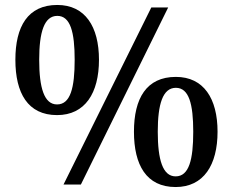

<svg xmlns="http://www.w3.org/2000/svg" viewBox="-20 -744 939 774"><path d="M210 -280C323 -280 379 -369 379 -503C379 -637 323 -724 211 -724C92 -724 42 -637 42 -503C42 -369 92 -280 210 -280ZM236 0H306L658 -714H590ZM210 -323C158 -323 138 -390 138 -503C138 -614 158 -680 211 -680C264 -680 281 -614 281 -503C281 -390 264 -323 210 -323ZM688 10C801 10 857 -79 857 -213C857 -347 801 -434 689 -434C570 -434 520 -347 520 -213C520 -79 570 10 688 10ZM688 -33C636 -33 616 -100 616 -213C616 -324 636 -390 689 -390C742 -390 759 -324 759 -213C759 -100 742 -33 688 -33Z"/></svg>

Font: Noto Serif Thai Medium
Style: Regular
Weight: 500
Designer: Monotype Design Team
Foundry: Monotype Imaging Inc.
Version: Version 1.901;PS 001.901;hotconv 1.0.88;makeotf.lib2.5.64775